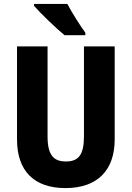

<svg xmlns="http://www.w3.org/2000/svg" viewBox="-20 -1044 672 981"><path d="M324 -1024H154V-1014C184 -979 270 -896 310 -864H416V-877C392 -909 346 -982 324 -1024ZM566 -332V-807H409V-348C409 -253 381 -219 317 -219C255 -219 223 -250 223 -347V-807H67V-331C67 -171 154 -83 314 -83C480 -83 566 -176 566 -332Z"/></svg>

Font: Noto Sans Kannada UI Condensed ExtraBold
Style: Regular
Weight: 800
Width: 3
Designer: Jelle Bosma - Monotype Design Team
Foundry: Monotype Imaging Inc.
Version: Version 2.005